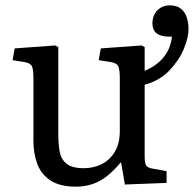

<svg xmlns="http://www.w3.org/2000/svg" viewBox="-20 -684 725 718"><path d="M264 14Q204 14 169 -9Q134 -32 119.5 -71Q105 -110 105 -157V-390Q105 -424 99.5 -436Q94 -448 71 -452L27 -459L35 -503L186 -514L198 -508V-183Q198 -147 203 -118Q208 -89 228.5 -72Q249 -55 294 -55Q329 -55 359 -69.5Q389 -84 408.5 -115Q428 -146 428 -194V-390Q428 -424 422.5 -436Q417 -448 394 -452L349 -459L357 -503L509 -514L521 -508V-419Q556 -434 578 -455Q600 -476 610.5 -500Q621 -524 623 -547H613Q581 -547 565.5 -559.5Q550 -572 550 -597Q550 -617 558.5 -632Q567 -647 581.5 -655.5Q596 -664 614 -664Q641 -664 656.5 -651.5Q672 -639 678.5 -619Q685 -599 685 -576Q685 -542 666.5 -499Q648 -456 612 -419Q576 -382 521 -367V-98Q521 -74 527 -65Q533 -56 553 -53L603 -44V0L447 6L433 -76H431Q405 -45 379.5 -25Q354 -5 325.5 4.5Q297 14 264 14Z"/></svg>

Font: Literata 18pt
Style: Regular
Weight: 400
Designer: Latin by Veronika Burian and Jose Scaglione. Greek by Irene Vlachou. Cyrillic by Vera Evstafieva.
Foundry: TypeTogether
Version: Version 3.103;gftools[0.9.29]